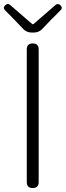

<svg xmlns="http://www.w3.org/2000/svg" viewBox="-29 -948 332 968"><path d="M106 -364V-30C106 -10 116 0 136 0C156 0 166 -10 166 -30V-364V-699C166 -719 156 -729 136 -729C116 -729 106 -719 106 -699ZM45 -847 90 -800C100 -790 115 -784 129 -784H143C157 -784 172 -790 182 -800L227 -847L277 -897C285 -906 284 -914 275 -922C267 -929 259 -930 251 -923L139 -826H134L22 -923C14 -930 6 -929 -2 -922C-11 -914 -12 -906 -4 -897Z"/></svg>

Font: GenSenRounded2 TW L
Style: Regular
Weight: 300
Version: Version 2.100;PS 2.1;hotconv 16.6.51;makeotf.lib2.5.65220 DE